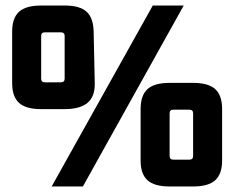

<svg xmlns="http://www.w3.org/2000/svg" viewBox="-20 -665 848 695"><path d="M24 -364V-550Q24 -600 49 -622.5Q74 -645 129 -645H214Q269 -645 293.5 -622.5Q318 -600 319 -550L323 -364Q324 -315 296.5 -292.5Q269 -270 214 -270H129Q74 -270 49 -292.5Q24 -315 24 -364ZM200 -548H143Q129 -548 129 -535V-380Q129 -367 143 -367H200Q214 -367 214 -380V-535Q214 -548 200 -548ZM489 -84V-270Q489 -320 514 -342.5Q539 -365 594 -365H679Q734 -365 759 -342.5Q784 -320 784 -270V-84Q784 -35 759 -12.5Q734 10 679 10H594Q539 10 514 -12.5Q489 -35 489 -84ZM665 -268H608Q594 -268 594 -255V-100Q594 -87 608 -87H665Q679 -87 679 -100V-255Q679 -268 665 -268ZM533 -645H645L280 10H167Z"/></svg>

Font: Gemunu Libre ExtraLight ExtraBold
Style: Regular
Weight: 800
Version: Version 1.100